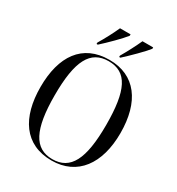

<svg xmlns="http://www.w3.org/2000/svg" viewBox="-216 -1068 1122 1214"><g transform="rotate(30 344.5 -460.5)"><path d="M223 -781V-771H232C279 -813 352 -886 379 -921V-931H302C282 -886 251 -827 223 -781ZM388 -781V-771H397C443 -813 517 -886 544 -921V-931H466C446 -886 415 -827 388 -781ZM344 10C532 10 636 -134 636 -358C636 -586 534 -725 345 -725C148 -725 52 -583 52 -359C52 -137 147 10 344 10ZM344 0C213 0 156 -108 156 -358C156 -609 212 -715 345 -715C479 -715 532 -609 532 -358C532 -107 476 0 344 0Z"/></g></svg>

Font: Noto Serif Display SemiCondensed
Style: Regular
Weight: 400
Width: 4
Designer: Monotype Design Team
Foundry: Monotype Imaging Inc.
Version: Version 2.009